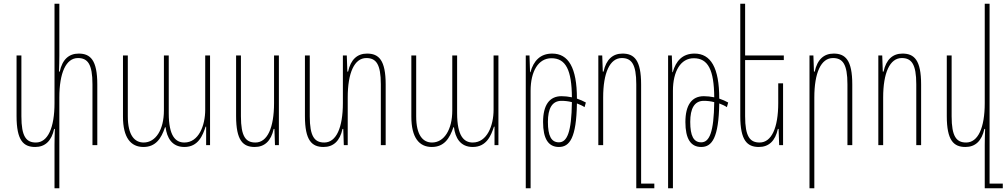

<svg xmlns="http://www.w3.org/2000/svg" viewBox="-20 -780 5410 1032"><path d="M403 -492C350 -492 315 -460 301 -395H297C298 -424 299 -453 299 -482V-760H273V-226C273 -93 237 -14 173 -14C121 -14 95 -46 95 -155V-482H69V-156C69 -25 106 10 169 10C222 10 257 -22 271 -87H275C274 -59 273 -31 273 -3V232H299V-256C299 -389 335 -468 399 -468C451 -468 477 -436 477 -327V0H503V-326C503 -457 466 -492 403 -492Z M751 10C817 10 847 -36 867 -96H870C877 -41 903 10 971 10C1046 10 1070 -53 1085 -99H1088V0H1109V-482H1083V-190C1083 -105 1048 -14 971 -14C924 -14 887 -48 887 -172V-482H861V-186C861 -83 817 -14 752 -14C704 -14 667 -52 667 -155V-482H641V-153C641 -40 683 10 751 10Z M1479 -482H1453V-226C1453 -93 1417 -14 1353 -14C1301 -14 1275 -46 1275 -155V-482H1249V-156C1249 -25 1286 10 1349 10C1402 10 1437 -22 1451 -87H1455L1458 0H1479Z M1953 -492C1900 -492 1865 -460 1851 -395H1847L1844 -482H1823V-226C1823 -93 1787 -14 1723 -14C1671 -14 1645 -46 1645 -155V-482H1619V-156C1619 -25 1656 10 1719 10C1772 10 1807 -22 1821 -87H1825L1828 0H1849V-256C1849 -389 1885 -468 1949 -468C2001 -468 2027 -436 2027 -327V0H2053V-326C2053 -457 2016 -492 1953 -492Z M2301 10C2367 10 2397 -36 2417 -96H2420C2427 -41 2453 10 2521 10C2596 10 2620 -53 2635 -99H2638V0H2659V-482H2633V-190C2633 -105 2598 -14 2521 -14C2474 -14 2437 -48 2437 -172V-482H2411V-186C2411 -83 2367 -14 2302 -14C2254 -14 2217 -52 2217 -155V-482H2191V-153C2191 -40 2233 10 2301 10Z M2806 232H2832V-292C2832 -396 2873 -467 2944 -467C3021 -467 3053 -404 3054 -257C3035 -261 3015 -263 2998 -263C2933 -263 2899 -215 2899 -124C2899 -35 2927 10 2984 10C3042 10 3078 -39 3081 -224C3096 -218 3111 -212 3122 -204L3129 -229C3115 -237 3098 -244 3081 -250C3081 -417 3035 -492 2948 -492C2884 -492 2848 -453 2831 -392H2829L2826 -482H2806ZM2925 -125C2925 -196 2947 -238 2998 -238C3016 -238 3035 -236 3054 -231C3052 -69 3028 -15 2984 -15C2943 -15 2925 -50 2925 -125Z M3400 232H3497V207H3426V-326C3426 -457 3389 -492 3326 -492C3273 -492 3238 -460 3224 -395H3220L3217 -482H3196V0H3222V-256C3222 -389 3258 -468 3322 -468C3374 -468 3400 -436 3400 -327Z M3571 232H3597V-292C3597 -396 3638 -467 3709 -467C3786 -467 3818 -404 3819 -257C3800 -261 3780 -263 3763 -263C3698 -263 3664 -215 3664 -124C3664 -35 3692 10 3749 10C3807 10 3843 -39 3846 -224C3861 -218 3876 -212 3887 -204L3894 -229C3880 -237 3863 -244 3846 -250C3846 -417 3800 -492 3713 -492C3649 -492 3613 -453 3596 -392H3594L3591 -482H3571ZM3690 -125C3690 -196 3712 -238 3763 -238C3781 -238 3800 -236 3819 -231C3817 -69 3793 -15 3749 -15C3708 -15 3690 -50 3690 -125Z M4189 -332H4163V-226C4163 -93 4127 -14 4063 -14C4011 -14 3985 -46 3985 -155V-457H4193V-482H3985V-760H3959V-156C3959 -25 3996 10 4059 10C4112 10 4147 -22 4161 -87H4165L4168 0H4189Z M4331 232H4357V-256C4357 -389 4393 -468 4457 -468C4509 -468 4535 -436 4535 -327V0H4561V-326C4561 -457 4524 -492 4461 -492C4408 -492 4373 -460 4359 -395H4355L4352 -482H4331Z M4701 0H4727V-256C4727 -389 4763 -468 4827 -468C4879 -468 4905 -436 4905 -327V0H4931V-326C4931 -457 4894 -492 4831 -492C4778 -492 4743 -460 4729 -395H4725L4722 -482H4701Z M5299 207V-760H5273V-226C5273 -93 5237 -14 5173 -14C5121 -14 5095 -46 5095 -155V-482H5069V-156C5069 -25 5106 10 5169 10C5222 10 5257 -22 5271 -87H5275C5274 -58 5273 -30 5273 -1V232H5370V207Z"/></svg>

Font: Noto Sans Armenian ExtraCondensed Thin
Style: Regular
Weight: 100
Width: 2
Designer: Monotype Design Team
Foundry: Monotype Imaging Inc.
Version: Version 2.008